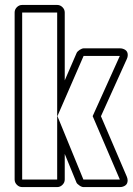

<svg xmlns="http://www.w3.org/2000/svg" viewBox="-20 -719 532 769"><path d="M239.3 -397 287.1 -507.3Q288.6 -510.3 291.7 -513.4Q294.9 -516.6 299.1 -519.3Q303.2 -522 307.6 -523.7Q312 -525.4 314.9 -525.4H460Q472.7 -525.4 482.2 -518.8Q491.7 -512.2 491.7 -498.5Q491.7 -490.2 487.8 -482.4L384.3 -253.4L487.8 -11.7Q491.2 -3.4 491.2 3.4Q491.2 17.1 481.9 23.7Q472.7 30.3 460 30.3H314Q311 30.3 306.6 28.6Q302.2 26.9 298.1 23.9Q293.9 21 290.5 17.8Q287.1 14.6 286.1 11.7L239.3 -102.5V0Q239.3 12.2 230.2 21.2Q221.2 30.3 209 30.3H68.8Q56.6 30.3 47.6 21.2Q38.6 12.2 38.6 0V-668.9Q38.6 -681.2 47.6 -690.2Q56.6 -699.2 68.8 -699.2H209Q221.2 -699.2 230.2 -690.2Q239.3 -681.2 239.3 -668.9ZM209 -668.9H68.8V0H209ZM314 0H460L351.1 -253.9L460 -495.1H314.9L210 -253.9Z"/></svg>

Font: Akaash Gobhi Outlined
Style: Regular
Weight: 400
Designer: Kulbir Singh Thind, MD
Foundry: Punjab Online
Version: Version 1.200